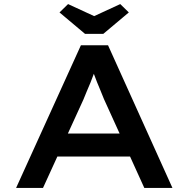

<svg xmlns="http://www.w3.org/2000/svg" viewBox="-20 -922 925 942"><path d="M59 0 377 -700H510L826 0H688L490 -436Q483 -454 474 -475.5Q465 -497 456 -519Q447 -541 439 -563.5Q431 -586 425 -604L456 -605Q449 -584 441 -561.5Q433 -539 424 -517Q415 -495 406 -474.5Q397 -454 389 -433L191 0ZM201 -154 248 -267H629L659 -154ZM397 -756 272 -861 314 -902 457 -836H427L570 -902L612 -861L487 -756Z"/></svg>

Font: Lexend Mega Medium
Style: Regular
Weight: 500
Version: Version 1.007